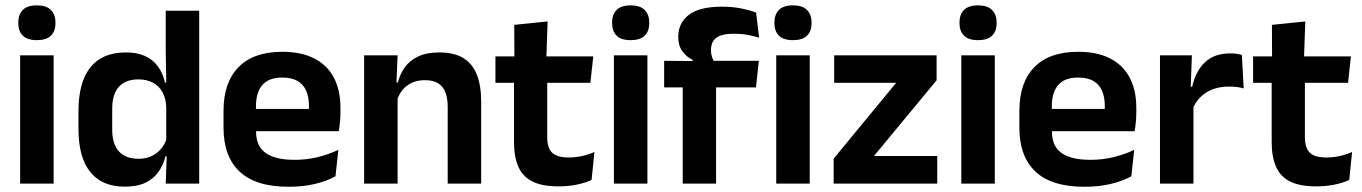

<svg xmlns="http://www.w3.org/2000/svg" viewBox="-20 -702 5206 734"><path d="M57 0V-490.5H185V0ZM121 -548.5Q84.5 -548.5 67.2 -565.8Q50 -583 50 -613.5V-616Q50 -646.5 67.2 -664Q84.5 -681.5 121 -681.5Q157 -681.5 174.5 -664Q192 -646.5 192 -616V-613.5Q192 -582.5 174.5 -565.5Q157 -548.5 121 -548.5Z M456.5 11.5Q370 11.5 325 -44.5Q280 -100.5 280 -209.5V-277Q280 -387.5 325.5 -444.5Q371 -501.5 461 -501.5Q505 -501.5 535.2 -487.5Q565.5 -473.5 584.2 -447.5Q603 -421.5 610.5 -386.5H648L615.5 -291.5Q614.5 -326 601.2 -349.8Q588 -373.5 564.5 -386Q541 -398.5 509 -398.5Q460.5 -398.5 434.8 -370.5Q409 -342.5 409 -287V-206Q409 -151 434.8 -123Q460.5 -95 510 -95Q538 -95 560 -105.5Q582 -116 596.8 -134.2Q611.5 -152.5 618 -175.5L648.5 -104H612.5Q604.5 -72 586.5 -45.8Q568.5 -19.5 537 -4Q505.5 11.5 456.5 11.5ZM613.5 0 618 -120 615.5 -148.5V-349L616 -369.5L613.5 -510V-661H741.5V0Z M1083.5 12Q957.5 12 896 -46Q834.5 -104 834.5 -214V-278Q834.5 -387 892 -445.5Q949.5 -504 1059 -504Q1133 -504 1182.5 -478Q1232 -452 1256.8 -404.2Q1281.5 -356.5 1281.5 -290V-272.5Q1281.5 -254.5 1279.8 -235.8Q1278 -217 1275 -200.5H1159Q1160.5 -228 1160.8 -252.8Q1161 -277.5 1161 -297.5Q1161 -332 1150 -356.2Q1139 -380.5 1116.5 -393Q1094 -405.5 1059 -405.5Q1007.5 -405.5 983 -377Q958.5 -348.5 958.5 -296V-250.5L959 -236V-197.5Q959 -174.5 966.2 -155Q973.5 -135.5 990.5 -121.2Q1007.5 -107 1035.8 -99Q1064 -91 1106.5 -91Q1152.5 -91 1194.2 -101.2Q1236 -111.5 1273.5 -129L1262.5 -28Q1229 -9.5 1183.8 1.2Q1138.5 12 1083.5 12ZM902.5 -200.5V-285.5H1249V-200.5Z M1691.5 0V-294.5Q1691.5 -325.5 1683.2 -348Q1675 -370.5 1656 -383Q1637 -395.5 1604 -395.5Q1575 -395.5 1553.2 -385Q1531.5 -374.5 1517.8 -356.8Q1504 -339 1497 -316.5L1477 -386.5H1501Q1509 -419 1527.8 -445Q1546.5 -471 1578.8 -486.2Q1611 -501.5 1659.5 -501.5Q1716 -501.5 1751 -480.2Q1786 -459 1802.8 -417Q1819.5 -375 1819.5 -313V0ZM1372 0V-490.5H1500L1495 -371L1500 -360.5V0Z M2115 10.5Q2052.5 10.5 2015.2 -8.2Q1978 -27 1961.5 -65Q1945 -103 1945 -158.5V-444.5H2072V-177.5Q2072 -137.5 2090.2 -118.8Q2108.5 -100 2154.5 -100Q2181.5 -100 2206.5 -105.8Q2231.5 -111.5 2252.5 -121L2241.5 -14Q2216.5 -2.5 2184.2 4Q2152 10.5 2115 10.5ZM1874 -385.5V-486.5H2248L2237 -385.5ZM1946.5 -477 1946 -607 2073.5 -620 2068.5 -477Z M2327 0V-490.5H2455V0ZM2391 -548.5Q2354.5 -548.5 2337.2 -565.8Q2320 -583 2320 -613.5V-616Q2320 -646.5 2337.2 -664Q2354.5 -681.5 2391 -681.5Q2427 -681.5 2444.5 -664Q2462 -646.5 2462 -616V-613.5Q2462 -582.5 2444.5 -565.5Q2427 -548.5 2391 -548.5Z M2740 -676.5Q2779 -676.5 2812 -670Q2845 -663.5 2870.5 -654L2882 -558Q2860.5 -564.5 2837.2 -568.8Q2814 -573 2786 -573Q2752.5 -573 2733.2 -565.5Q2714 -558 2706 -544Q2698 -530 2698 -511V-509.5Q2698 -496 2702 -484Q2706 -472 2711.5 -462.5L2628 -459.5V-473Q2605 -484 2589 -505.5Q2573 -527 2573 -559V-561.5Q2573 -614.5 2613.8 -645.5Q2654.5 -676.5 2740 -676.5ZM2590 0V-433H2717.5V0ZM2519 -368V-469.5L2643 -468.5L2693 -469.5H2881L2870 -368ZM2947.5 0V-490.5H3075.5V0ZM3011.5 -548.5Q2975 -548.5 2957.8 -565.8Q2940.5 -583 2940.5 -613.5V-616Q2940.5 -646.5 2957.8 -664Q2975 -681.5 3011.5 -681.5Q3047.5 -681.5 3065 -664Q3082.5 -646.5 3082.5 -616V-613.5Q3082.5 -582.5 3065 -565.5Q3047.5 -548.5 3011.5 -548.5Z M3563 -105.5V0H3167V-95.5L3406 -385.5H3169V-490.5H3560.5V-395L3321 -105.5Z M3655 0V-490.5H3783V0ZM3719 -548.5Q3682.5 -548.5 3665.2 -565.8Q3648 -583 3648 -613.5V-616Q3648 -646.5 3665.2 -664Q3682.5 -681.5 3719 -681.5Q3755 -681.5 3772.5 -664Q3790 -646.5 3790 -616V-613.5Q3790 -582.5 3772.5 -565.5Q3755 -548.5 3719 -548.5Z M4126 12Q4000 12 3938.5 -46Q3877 -104 3877 -214V-278Q3877 -387 3934.5 -445.5Q3992 -504 4101.5 -504Q4175.5 -504 4225 -478Q4274.5 -452 4299.2 -404.2Q4324 -356.5 4324 -290V-272.5Q4324 -254.5 4322.2 -235.8Q4320.5 -217 4317.5 -200.5H4201.5Q4203 -228 4203.2 -252.8Q4203.5 -277.5 4203.5 -297.5Q4203.5 -332 4192.5 -356.2Q4181.5 -380.5 4159 -393Q4136.5 -405.5 4101.5 -405.5Q4050 -405.5 4025.5 -377Q4001 -348.5 4001 -296V-250.5L4001.5 -236V-197.5Q4001.5 -174.5 4008.8 -155Q4016 -135.5 4033 -121.2Q4050 -107 4078.2 -99Q4106.5 -91 4149 -91Q4195 -91 4236.8 -101.2Q4278.5 -111.5 4316 -129L4305 -28Q4271.5 -9.5 4226.2 1.2Q4181 12 4126 12ZM3945 -200.5V-285.5H4291.5V-200.5Z M4539 -285 4506.5 -370.5H4537.5Q4551 -430 4586.5 -464Q4622 -498 4685 -498Q4698 -498 4708.5 -496.2Q4719 -494.5 4727.5 -492L4734.5 -364Q4723.5 -367.5 4709 -369.2Q4694.5 -371 4678.5 -371Q4627.5 -371 4591.8 -348.5Q4556 -326 4539 -285ZM4414.5 0V-490.5H4536.5L4531 -340L4542.5 -335.5V0Z M5011.5 10.5Q4949 10.5 4911.8 -8.2Q4874.5 -27 4858 -65Q4841.5 -103 4841.5 -158.5V-444.5H4968.5V-177.5Q4968.5 -137.5 4986.8 -118.8Q5005 -100 5051 -100Q5078 -100 5103 -105.8Q5128 -111.5 5149 -121L5138 -14Q5113 -2.5 5080.8 4Q5048.5 10.5 5011.5 10.5ZM4770.5 -385.5V-486.5H5144.5L5133.5 -385.5ZM4843 -477 4842.5 -607 4970 -620 4965 -477Z"/></svg>

Font: Anek Telugu SemiBold
Style: Regular
Weight: 600
Designer: Omkar Bhoir (Telugu), Yesha Goshar (Latin)
Foundry: Ek Type
Version: Version 1.003